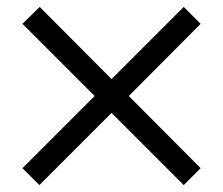

<svg xmlns="http://www.w3.org/2000/svg" viewBox="-20 -568 646 556"><path d="M561 -81 512 -32 303 -241 94 -32 45 -81 254 -290 45 -499 95 -548 303 -339 512 -548 561 -499 353 -290Z"/></svg>

Font: M PLUS 1p
Style: Regular
Weight: 400
Version: Version 1.062